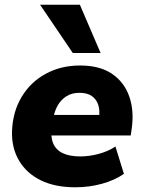

<svg xmlns="http://www.w3.org/2000/svg" viewBox="-20 -784 610 815"><path d="M299 11Q214 11 153.5 -18.5Q93 -48 61 -102Q29 -156 31 -227Q34 -310 72 -373Q110 -436 174.5 -471Q239 -506 320 -506Q403 -506 455 -471Q507 -436 528.5 -375Q550 -314 539 -237L535 -209H176L189 -296H415L400 -283Q405 -315 397 -339Q389 -363 369.5 -376.5Q350 -390 317 -390Q285 -390 262 -375.5Q239 -361 225 -336.5Q211 -312 206 -281L200 -245Q194 -204 205.5 -176Q217 -148 246 -134Q275 -120 320 -120Q360 -120 400 -131Q440 -142 470 -162L506 -46Q467 -19 413 -4Q359 11 299 11ZM289 -559 150 -764H319L407 -559Z"/></svg>

Font: Nunito Sans 11pt Black
Style: Italic
Weight: 900
Italic angle: -9°
Version: Version 3.101;gftools[0.9.27]